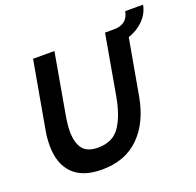

<svg xmlns="http://www.w3.org/2000/svg" viewBox="-136 -917 1094 1073"><g transform="rotate(-20 411.5 -380.0)"><path d="M686 -631 627 -300Q601 -153 516.5 -69.5Q432 14 294 14Q179 14 121 -45Q63 -104 63 -212Q63 -256 71 -300L142 -700H269L206 -343Q196 -287 196 -245Q197 -179 224 -144Q251 -109 315 -109Q402 -109 444.5 -170.5Q487 -232 507 -343L570 -700H624Q703 -700 717 -774H823Q814 -724 776.5 -686Q739 -648 686 -631Z"/></g></svg>

Font: Cabin
Style: Bold Italic
Weight: 700
Italic angle: -7°
Designer: Pablo Impallari
Foundry: Pablo Impallari. http://www.impallari.com Igino Marini. http://www.ikern.com
Version: Version 2.200